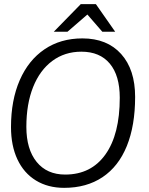

<svg xmlns="http://www.w3.org/2000/svg" viewBox="-20 -895 720 925"><path d="M33 -283Q33 -412 75 -508.5Q117 -605 194.5 -657.5Q272 -710 377 -710Q496 -710 563.5 -635Q631 -560 631 -428Q631 -290 591 -191.5Q551 -93 474 -41.5Q397 10 289 10Q211 10 153 -25.5Q95 -61 64 -127Q33 -193 33 -283ZM557 -424Q557 -531 509 -588.5Q461 -646 372 -646Q292 -646 232 -601.5Q172 -557 139.5 -475.5Q107 -394 107 -284Q107 -176 156.5 -115Q206 -54 294 -54Q419 -54 488 -151Q557 -248 557 -424ZM369 -875H442L535 -742H473L401 -825L305 -742H239Z"/></svg>

Font: Krub
Style: Italic
Weight: 400
Italic angle: -8°
Designer: Ekaluck Peanpanawate
Foundry: Cadson Demak Co.,Ltd.
Version: Version 1.000; ttfautohint (v1.6)